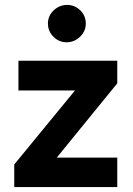

<svg xmlns="http://www.w3.org/2000/svg" viewBox="-20 -762 543 781"><path d="M38 -1V-93L285 -394H55V-515H457V-423L211 -121H457V-1ZM251 -590Q220 -590 197.5 -612.5Q175 -635 175 -666Q175 -698 198.5 -720Q222 -742 253 -742Q284 -742 306.5 -720Q329 -698 329 -666Q329 -635 305.5 -612.5Q282 -590 251 -590Z"/></svg>

Font: Secular One
Style: Regular
Weight: 400
Designer: Michal Sahar
Foundry: Hagilda
Version: Version 1.002; ttfautohint (v1.8.4.7-5d5b);gftools[0.9.29]